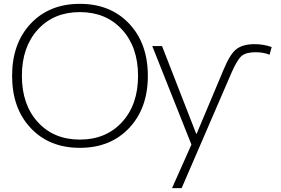

<svg xmlns="http://www.w3.org/2000/svg" viewBox="-20 -760 1463 1000"><path d="M1004 -63 1144 -396Q1177 -477 1210.5 -503.5Q1244 -530 1306 -530Q1353 -530 1395 -515L1384 -475Q1352 -488 1311 -488Q1262 -488 1239 -469Q1216 -450 1187 -384L926 220H876L977 -7L773 -520H824L1002 -63ZM140 -93Q43 -196 43 -365Q43 -534 140 -637Q237 -740 396 -740Q555 -740 652.5 -637Q750 -534 750 -365Q750 -196 652.5 -93Q555 10 396 10Q237 10 140 -93ZM177 -124Q260 -33 396 -33Q532 -33 615.5 -124Q699 -215 699 -365Q699 -515 615.5 -606Q532 -697 396 -697Q260 -697 177 -606Q94 -515 94 -365Q94 -215 177 -124Z"/></svg>

Font: M PLUS 1p Light
Style: Regular
Weight: 300
Version: Version 1.061